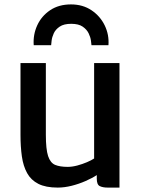

<svg xmlns="http://www.w3.org/2000/svg" viewBox="-20 -843 648 871"><path d="M242 8Q187.5 8 154 -9Q120.5 -26 103 -57.8Q85.5 -89.5 79.2 -133.5Q73 -177.5 73 -231V-557H188V-232Q188 -166 198.2 -135Q208.5 -104 230.2 -95Q252 -86 287 -86Q307.5 -86 330.8 -92.2Q354 -98.5 374.5 -107.2Q395 -116 407 -124V-557H522V8H469Q446 8 432.5 1.2Q419 -5.5 419 -33V-72L421 -50Q398.5 -35 368.2 -21.8Q338 -8.5 305 -0.2Q272 8 242 8ZM302 -823Q355.5 -823 395 -796.5Q434.5 -770 455 -727.8Q475.5 -685.5 472 -638H395Q394.5 -643.5 392.5 -659Q390.5 -674.5 382 -692Q373.5 -709.5 355 -722.2Q336.5 -735 303 -735Q269.5 -735 250.8 -722.2Q232 -709.5 224 -692Q216 -674.5 214.2 -659Q212.5 -643.5 212 -638H133Q129.5 -685.5 148.8 -727.8Q168 -770 207.2 -796.5Q246.5 -823 302 -823Z"/></svg>

Font: Tracken
Style: Regular
Weight: 400
Designer: Eben Sorkin
Foundry: Eben Sorkin
Version: Version 2.001